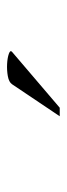

<svg xmlns="http://www.w3.org/2000/svg" viewBox="156 -832 188 540"><g transform="rotate(-90 250.0 -562.0)"><path d="M283 -622Q289 -631 306 -634Q323 -637 340.5 -636Q358 -635 369 -631Q380 -627 374 -622L217 -488H193Z"/></g></svg>

Font: Wachinanga
Style: Regular
Weight: 400
Designer: deFharo
Foundry: deFharo
Version: Wachinanga: Version 2.001 2013